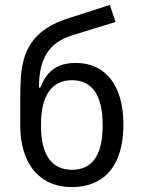

<svg xmlns="http://www.w3.org/2000/svg" viewBox="-20 -749 582 778"><path d="M271 9Q206 9 159 -21Q112 -51 87 -107.5Q62 -164 62 -243V-349Q62 -388 64 -427.5Q66 -467 75.5 -504.5Q85 -542 106.5 -574.5Q128 -607 167 -633.5Q206 -660 267 -678L425 -729L448 -660L273 -606Q202 -584 170 -533.5Q138 -483 138 -398V-394H144Q156 -428 175.5 -450Q195 -472 222.5 -483Q250 -494 287 -494Q332 -494 367.5 -477.5Q403 -461 428 -429.5Q453 -398 466.5 -351.5Q480 -305 480 -245Q480 -163 455.5 -106Q431 -49 384 -20Q337 9 271 9ZM272 -61Q333 -61 364.5 -105.5Q396 -150 396 -241Q396 -333 364.5 -378.5Q333 -424 271 -424Q210 -424 178 -378Q146 -332 146 -241Q146 -151 178 -106Q210 -61 272 -61Z"/></svg>

Font: Nunito Sans 7pt Condensed
Style: Regular
Weight: 400
Width: 3
Designer: Vernon Adams
Foundry: Vernon Adams
Version: Version 3.101;gftools[0.9.27]